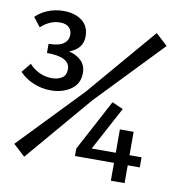

<svg xmlns="http://www.w3.org/2000/svg" viewBox="-83 -717 717 785"><g transform="rotate(10 275.0 -325.0)"><path d="M297 -310 558 -582 509 -627 264 -340 14 -80 63 -35ZM267 -74H429V0H486V-74H536V-116H486V-213H429V-116H329L426 -297L380 -317L267 -105ZM-8 -375Q17 -349 51 -335Q85 -321 122 -321Q171 -321 205.5 -345Q240 -369 240 -413Q240 -445 220.5 -464Q201 -483 169 -491Q225 -511 225 -563Q225 -605 195.5 -627.5Q166 -650 119 -650Q84 -650 53.5 -637.5Q23 -625 4 -605L34 -567Q49 -582 69.5 -591.5Q90 -601 112 -601Q137 -601 149.5 -589.5Q162 -578 162 -558Q162 -535 142.5 -521Q123 -507 81 -507V-469Q177 -469 177 -418Q177 -393 160 -382Q143 -371 118 -371Q89 -371 64 -383.5Q39 -396 24 -414Z"/></g></svg>

Font: Codetta
Style: Regular
Weight: 400
Italic angle: -11°
Designer: Ulrich Proeller
Foundry: PROSA GmbH
Version: Version 2.00;September 29, 2018;FontCreator 11.5.0.2427 64-b